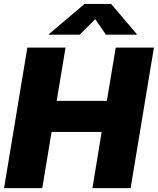

<svg xmlns="http://www.w3.org/2000/svg" viewBox="-20 -974 817 994"><path d="M1 0 121.6 -727.5H319.3L273.4 -451.7H533.2L579.1 -727.5H776.9L656.2 0H458.5L506.3 -291H247.1L198.7 0ZM392.1 -794.4H232.4L232.9 -796.9L417.5 -953.6H555.2L688.5 -796.9L688 -794.4H528.3L473.1 -875Z"/></svg>

Font: Inter 16pt Black
Style: Italic
Weight: 900
Italic angle: -9.3988°
Version: Version 4.001;git-66647c0bb